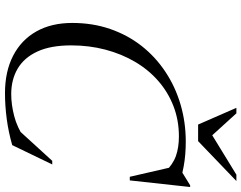

<svg xmlns="http://www.w3.org/2000/svg" viewBox="-119 -839 968 770"><g transform="rotate(90 365.0 -454.0)"><path d="M536.5 -69 495 -37 625 -179.5H639.5L562 -19Q509.5 -4 457 3Q404.5 10 353.5 10Q267 10 203.8 -22.5Q140.5 -55 106.2 -115.5Q72 -176 72 -260Q72 -341.5 96.2 -411.8Q120.5 -482 164.2 -537.8Q208 -593.5 267.8 -633.2Q327.5 -673 398.8 -694Q470 -715 548 -715Q574 -715 598.8 -713Q623.5 -711 648 -706.5Q672.5 -702 697 -695L654 -690L723 -732.5H730L703.5 -490.5H689L648.5 -666.5L671.5 -630.5Q639.5 -663.5 605.5 -675.5Q571.5 -687.5 527 -687.5Q462.5 -687.5 406.5 -666Q350.5 -644.5 305.5 -605.5Q260.5 -566.5 228.5 -512.5Q196.5 -458.5 179.2 -393.2Q162 -328 162 -255.5Q162 -173.5 186.5 -120.2Q211 -67 255 -41Q299 -15 357.5 -15Q399 -15 445 -26.8Q491 -38.5 536.5 -69ZM706 -918 546 -764.5H479.5L412.5 -918H434.5L534.5 -808H501L680.5 -918Z"/></g></svg>

Font: Newsreader 60pt
Style: Italic
Weight: 400
Italic angle: -17°
Designer: Hugues Gentile
Foundry: Production Type
Version: Version 1.003